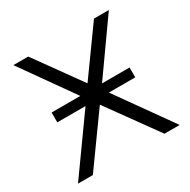

<svg xmlns="http://www.w3.org/2000/svg" viewBox="-157 -848 985 996"><g transform="rotate(-30 335.0 -350.0)"><path d="M32 0H121L335 -298L550 0H641L407 -329H565V-388H400L621 -700H532L335 -426L138 -700H49L270 -388H98V-329H267Z"/></g></svg>

Font: Montserrat-Alt1
Style: Regular
Weight: 400
Designer: Differentunic
Foundry: Differentunic
Version: Version 7.222